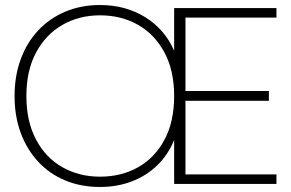

<svg xmlns="http://www.w3.org/2000/svg" viewBox="-20 -732 1157 764"><path d="M378 12Q302 12 239.5 -14Q177 -40 132 -88.5Q87 -137 62.5 -203Q38 -269 38 -350Q38 -430 62.5 -496.5Q87 -563 132 -611Q177 -659 239.5 -685.5Q302 -712 378 -712Q480 -712 558 -663.5Q636 -615 673 -530V-700H1080V-662H718V-370H1050V-331H718V-38H1080V0H673V-175Q649 -116 605.5 -74Q562 -32 504 -10Q446 12 378 12ZM378 -29Q463 -29 529.5 -66.5Q596 -104 634.5 -176Q673 -248 673 -350Q673 -451 634.5 -523Q596 -595 529.5 -633Q463 -671 378 -671Q295 -671 228.5 -633Q162 -595 123.5 -523Q85 -451 85 -350Q85 -249 123.5 -176.5Q162 -104 228.5 -66.5Q295 -29 378 -29Z"/></svg>

Font: DM Sans 36pt ExtraLight
Style: Regular
Weight: 250
Designer: Colophon Foundry, Jonny Pinhorn
Foundry: Colophon Foundry
Version: Version 4.004;gftools[0.9.30]